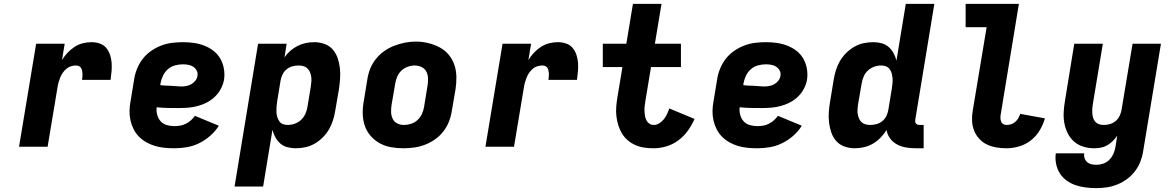

<svg xmlns="http://www.w3.org/2000/svg" viewBox="-20 -755 6040 988"><path d="M78 0 166 -530H313L299 -446Q311 -466 327.5 -483.5Q344 -501 364 -514Q384 -527 406.5 -532.5Q429 -538 451 -538Q473 -538 493.5 -531Q514 -524 527 -508Q540 -492 546.5 -472Q553 -452 554.5 -431Q556 -410 554 -387.5Q552 -365 549 -344H402Q403 -352 404 -360Q405 -368 404.5 -376Q404 -384 402.5 -391.5Q401 -399 397 -405.5Q393 -412 386 -415Q379 -418 371 -418Q358 -418 345 -414Q332 -410 321.5 -401Q311 -392 303 -380.5Q295 -369 290 -356.5Q285 -344 281.5 -331.5Q278 -319 276 -306L225 0Z M877 8Q852 8 826.5 5.5Q801 3 777.5 -4Q754 -11 733 -23Q712 -35 695.5 -51.5Q679 -68 668 -89.5Q657 -111 651.5 -135Q646 -159 646.5 -184.5Q647 -210 652 -235L670 -345Q674 -373 685 -400.5Q696 -428 714 -451.5Q732 -475 757 -492.5Q782 -510 809.5 -520.5Q837 -531 865 -534.5Q893 -538 921 -538Q950 -538 978 -534Q1006 -530 1031.5 -520Q1057 -510 1078.5 -493.5Q1100 -477 1113.5 -453.5Q1127 -430 1132 -402Q1137 -374 1133 -346Q1129 -322 1117 -299Q1105 -276 1086.5 -258Q1068 -240 1045 -228Q1022 -216 997.5 -209.5Q973 -203 949 -201Q925 -199 901 -199Q872 -199 843.5 -199.5Q815 -200 786 -203Q784 -183 789 -164Q794 -145 806.5 -131Q819 -117 838 -111.5Q857 -106 877 -106Q892 -106 907 -108.5Q922 -111 936 -118Q950 -125 962 -135.5Q974 -146 983 -159L1106 -108Q1088 -79 1061.5 -56Q1035 -33 1004.5 -18Q974 -3 941.5 2.5Q909 8 877 8ZM913 -310Q926 -310 939 -312.5Q952 -315 964 -321.5Q976 -328 985 -339.5Q994 -351 996 -364Q999 -378 992.5 -391Q986 -404 974.5 -411.5Q963 -419 949 -421.5Q935 -424 921 -424Q901 -424 880.5 -418.5Q860 -413 844 -399Q828 -385 819 -366Q810 -347 806 -327L805 -317Q818 -315 831.5 -314.5Q845 -314 858.5 -313.5Q872 -313 885.5 -311.5Q899 -310 913 -310Z M1187 205 1308 -530H1455L1444 -460Q1444 -460 1444 -460Q1444 -460 1444 -460Q1457 -479 1474.5 -494Q1492 -509 1512 -519Q1532 -529 1553.5 -533.5Q1575 -538 1597 -538Q1624 -538 1649.5 -529Q1675 -520 1692 -500.5Q1709 -481 1717.5 -456Q1726 -431 1729 -404.5Q1732 -378 1730 -350Q1728 -322 1724 -295L1705 -185Q1701 -160 1693.5 -136Q1686 -112 1673 -89.5Q1660 -67 1641 -48Q1622 -29 1599.5 -16Q1577 -3 1552 2.5Q1527 8 1502 8Q1480 8 1459 2.5Q1438 -3 1422.5 -16.5Q1407 -30 1397 -48.5Q1387 -67 1382 -87L1334 205ZM1461 -112Q1479 -112 1497 -118.5Q1515 -125 1529 -138Q1543 -151 1551 -168.5Q1559 -186 1562 -204L1580 -314Q1582 -327 1582.5 -339.5Q1583 -352 1581 -363.5Q1579 -375 1574 -386Q1569 -397 1560.5 -404.5Q1552 -412 1540.5 -415Q1529 -418 1516 -418Q1500 -418 1484 -413.5Q1468 -409 1455 -398.5Q1442 -388 1434.5 -373Q1427 -358 1424 -342L1406 -232Q1404 -219 1403 -205.5Q1402 -192 1402.5 -179Q1403 -166 1406.5 -154Q1410 -142 1417 -131.5Q1424 -121 1435.5 -116.5Q1447 -112 1461 -112Z M2056 8Q2024 8 1992.5 2.5Q1961 -3 1934 -18Q1907 -33 1887 -56Q1867 -79 1857 -108.5Q1847 -138 1846.5 -170.5Q1846 -203 1852 -235L1870 -345Q1874 -373 1884.5 -400Q1895 -427 1913.5 -450.5Q1932 -474 1956.5 -491.5Q1981 -509 2008.5 -519.5Q2036 -530 2063.5 -535.5Q2091 -541 2120 -541Q2152 -541 2183 -533.5Q2214 -526 2241 -512Q2268 -498 2288 -474.5Q2308 -451 2318 -421.5Q2328 -392 2328.5 -359.5Q2329 -327 2324 -295L2305 -185Q2301 -157 2290.5 -130Q2280 -103 2262 -79.5Q2244 -56 2219.5 -38.5Q2195 -21 2167.5 -10.5Q2140 0 2112 4Q2084 8 2056 8ZM2059 -112Q2077 -112 2095.5 -118Q2114 -124 2128.5 -137.5Q2143 -151 2151 -168.5Q2159 -186 2162 -204L2180 -314Q2183 -333 2182.5 -352Q2182 -371 2174 -386.5Q2166 -402 2149.5 -410Q2133 -418 2114 -418Q2096 -418 2078 -411.5Q2060 -405 2046 -392Q2032 -379 2024.5 -361.5Q2017 -344 2014 -326L1995 -216Q1992 -197 1992.5 -178.5Q1993 -160 2000.5 -144Q2008 -128 2024 -120Q2040 -112 2059 -112Z M2478 0 2566 -530H2713L2699 -446Q2711 -466 2727.5 -483.5Q2744 -501 2764 -514Q2784 -527 2806.5 -532.5Q2829 -538 2851 -538Q2873 -538 2893.5 -531Q2914 -524 2927 -508Q2940 -492 2946.5 -472Q2953 -452 2954.5 -431Q2956 -410 2954 -387.5Q2952 -365 2949 -344H2802Q2803 -352 2804 -360Q2805 -368 2804.5 -376Q2804 -384 2802.5 -391.5Q2801 -399 2797 -405.5Q2793 -412 2786 -415Q2779 -418 2771 -418Q2758 -418 2745 -414Q2732 -410 2721.5 -401Q2711 -392 2703 -380.5Q2695 -369 2690 -356.5Q2685 -344 2681.5 -331.5Q2678 -319 2676 -306L2625 0Z M3344 8Q3319 8 3295 4.5Q3271 1 3249.5 -8.5Q3228 -18 3210.5 -33Q3193 -48 3181 -67.5Q3169 -87 3162 -109.5Q3155 -132 3152 -156Q3149 -180 3151 -205Q3153 -230 3157 -254L3183 -410H3082V-530H3203L3237 -735H3384L3350 -530H3484V-410H3330L3301 -235Q3299 -222 3297.5 -209.5Q3296 -197 3296.5 -184Q3297 -171 3299 -159Q3301 -147 3306 -136.5Q3311 -126 3321 -119Q3331 -112 3344 -112Q3359 -112 3372.5 -120.5Q3386 -129 3396 -141.5Q3406 -154 3412.5 -168Q3419 -182 3424 -197L3554 -143Q3540 -111 3519.5 -82.5Q3499 -54 3471 -33Q3443 -12 3409.5 -2Q3376 8 3344 8Z M3877 8Q3852 8 3826.5 5.5Q3801 3 3777.5 -4Q3754 -11 3733 -23Q3712 -35 3695.5 -51.5Q3679 -68 3668 -89.5Q3657 -111 3651.5 -135Q3646 -159 3646.5 -184.5Q3647 -210 3652 -235L3670 -345Q3674 -373 3685 -400.5Q3696 -428 3714 -451.5Q3732 -475 3757 -492.5Q3782 -510 3809.5 -520.5Q3837 -531 3865 -534.5Q3893 -538 3921 -538Q3950 -538 3978 -534Q4006 -530 4031.5 -520Q4057 -510 4078.5 -493.5Q4100 -477 4113.5 -453.5Q4127 -430 4132 -402Q4137 -374 4133 -346Q4129 -322 4117 -299Q4105 -276 4086.5 -258Q4068 -240 4045 -228Q4022 -216 3997.5 -209.5Q3973 -203 3949 -201Q3925 -199 3901 -199Q3872 -199 3843.5 -199.5Q3815 -200 3786 -203Q3784 -183 3789 -164Q3794 -145 3806.5 -131Q3819 -117 3838 -111.5Q3857 -106 3877 -106Q3892 -106 3907 -108.5Q3922 -111 3936 -118Q3950 -125 3962 -135.5Q3974 -146 3983 -159L4106 -108Q4088 -79 4061.5 -56Q4035 -33 4004.5 -18Q3974 -3 3941.5 2.5Q3909 8 3877 8ZM3913 -310Q3926 -310 3939 -312.5Q3952 -315 3964 -321.5Q3976 -328 3985 -339.5Q3994 -351 3996 -364Q3999 -378 3992.5 -391Q3986 -404 3974.5 -411.5Q3963 -419 3949 -421.5Q3935 -424 3921 -424Q3901 -424 3880.5 -418.5Q3860 -413 3844 -399Q3828 -385 3819 -366Q3810 -347 3806 -327L3805 -317Q3818 -315 3831.5 -314.5Q3845 -314 3858.5 -313.5Q3872 -313 3885.5 -311.5Q3899 -310 3913 -310Z M4378 8Q4351 8 4325.5 -1Q4300 -10 4283 -29.5Q4266 -49 4257.5 -74Q4249 -99 4246 -125.5Q4243 -152 4245 -180Q4247 -208 4252 -235L4270 -345Q4274 -370 4281.5 -394Q4289 -418 4302 -440.5Q4315 -463 4334 -482Q4353 -501 4375.5 -514Q4398 -527 4423 -532.5Q4448 -538 4473 -538Q4495 -538 4516 -532.5Q4537 -527 4552.5 -513.5Q4568 -500 4578 -481.5Q4588 -463 4593 -443L4641 -735H4788L4690 -140Q4689 -134 4689.5 -128.5Q4690 -123 4693.5 -119Q4697 -115 4702.5 -113.5Q4708 -112 4713 -112H4733V8H4693Q4668 8 4643 4Q4618 0 4596.5 -11.5Q4575 -23 4560.5 -42.5Q4546 -62 4542 -86Q4529 -65 4511 -46.5Q4493 -28 4471.5 -15.5Q4450 -3 4426 2.5Q4402 8 4378 8ZM4459 -112Q4475 -112 4491 -116.5Q4507 -121 4520 -131.5Q4533 -142 4540.5 -157Q4548 -172 4551 -188L4569 -298Q4571 -311 4572.5 -324.5Q4574 -338 4573 -351Q4572 -364 4569 -376Q4566 -388 4558.5 -398.5Q4551 -409 4539.5 -413.5Q4528 -418 4514 -418Q4496 -418 4478 -411.5Q4460 -405 4446 -392Q4432 -379 4424.5 -361.5Q4417 -344 4414 -326L4395 -216Q4393 -203 4392.5 -190.5Q4392 -178 4394 -166.5Q4396 -155 4401 -144Q4406 -133 4414.5 -125.5Q4423 -118 4434.5 -115Q4446 -112 4459 -112Z M5159 8Q5132 8 5106 3.5Q5080 -1 5057.5 -12Q5035 -23 5018 -42Q5001 -61 4992 -84.5Q4983 -108 4982 -135Q4981 -162 4986 -188L5057 -615H4949V-735H5223L5130 -169Q5128 -159 5128 -149.5Q5128 -140 5131 -131Q5134 -122 5141.5 -117Q5149 -112 5159 -112Q5171 -112 5182.5 -115.5Q5194 -119 5204 -127.5Q5214 -136 5220 -147Q5226 -158 5230 -169L5357 -146Q5348 -114 5330 -84Q5312 -54 5284.5 -32.5Q5257 -11 5224 -1.5Q5191 8 5159 8Z M5621 213Q5593 213 5566 209.5Q5539 206 5514 197.5Q5489 189 5468 173.5Q5447 158 5433.5 136.5Q5420 115 5414.5 88Q5409 61 5413 34H5559Q5557 47 5561 59Q5565 71 5574 79Q5583 87 5595.5 90Q5608 93 5621 93Q5639 93 5657 87Q5675 81 5688.5 67Q5702 53 5709.5 36Q5717 19 5720 1L5729 -57Q5719 -42 5706 -29Q5693 -16 5677 -7Q5661 2 5644 5Q5627 8 5610 8Q5581 8 5554 -0.5Q5527 -9 5507 -26.5Q5487 -44 5474.5 -69Q5462 -94 5457 -121Q5452 -148 5453.5 -177Q5455 -206 5460 -235L5508 -530H5655L5603 -216Q5601 -204 5600.5 -192Q5600 -180 5601 -168.5Q5602 -157 5606 -146Q5610 -135 5617.5 -127Q5625 -119 5636.5 -115.5Q5648 -112 5660 -112Q5676 -112 5691.5 -116.5Q5707 -121 5720 -131.5Q5733 -142 5740.5 -157Q5748 -172 5751 -188L5808 -530H5954L5863 20Q5859 48 5849 74.5Q5839 101 5821.5 124.5Q5804 148 5780.5 165.5Q5757 183 5730 194Q5703 205 5675.5 209Q5648 213 5621 213Z"/></svg>

Font: Iosevka Curly Heavy Extended
Style: Italic
Weight: 900
Width: 7
Italic angle: -9°
Monospace: yes
Designer: Belleve Invis
Foundry: Belleve Invis
Version: Version 11.1.0; ttfautohint (v1.8.3)